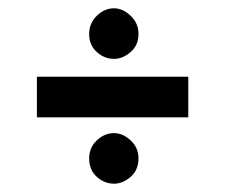

<svg xmlns="http://www.w3.org/2000/svg" viewBox="-20 -491 548 463"><path d="M195 -409Q195 -435 213.5 -453Q232 -471 255 -471Q276 -471 295 -453Q314 -435 314 -409Q314 -382 295 -365.5Q276 -349 255 -349Q232 -349 213.5 -365.5Q195 -382 195 -409ZM195 -109Q195 -135 213.5 -152.5Q232 -170 255 -170Q276 -170 295 -152.5Q314 -135 314 -109Q314 -81 295 -64.5Q276 -48 255 -48Q232 -48 213.5 -64.5Q195 -81 195 -109ZM69 -306H434V-208H69Z"/></svg>

Font: Josefin Sans Thin SemiBold
Style: Regular
Weight: 600
Version: Version 2.000